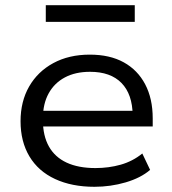

<svg xmlns="http://www.w3.org/2000/svg" viewBox="-20 -709 660 738"><path d="M343 9Q256 9 191.5 -21Q127 -51 93 -108Q59 -165 59 -243Q59 -319 92 -376.5Q125 -434 185 -466.5Q245 -499 325 -499Q402 -499 455.5 -469.5Q509 -440 538 -385Q567 -330 567 -254V-223H125V-283H510L490 -266Q489 -347 447 -390Q405 -433 326 -433Q270 -433 229.5 -411.5Q189 -390 167 -350Q145 -310 145 -255V-246Q145 -187 168 -146Q191 -105 236 -84Q281 -63 347 -63Q398 -63 444 -76Q490 -89 527 -119L557 -56Q521 -25 463 -8Q405 9 343 9ZM156 -625V-689H498V-625Z"/></svg>

Font: Nunito Sans 10pt SemiExpanded
Style: Regular
Weight: 400
Width: 6
Designer: Vernon Adams
Foundry: Vernon Adams
Version: Version 3.101;gftools[0.9.27]